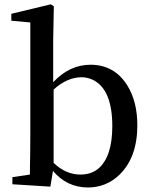

<svg xmlns="http://www.w3.org/2000/svg" viewBox="-20 -834 688 869"><path d="M222.7 -428.7V-96.7Q278.3 -43.9 343.8 -43.9Q438.5 -43.9 472.7 -146.5Q488.3 -195.3 488.3 -262.7Q488.3 -427.7 402.3 -471.7Q377 -484.4 347.7 -484.4Q283.2 -483.4 222.7 -428.7ZM220.7 -649.4V-461.9Q294.9 -541 389.6 -541Q497.1 -541 555.7 -448.2Q601.6 -375 601.6 -266.6Q601.6 -121.1 519.5 -42Q460 14.6 377 14.6Q282.2 13.7 219.7 -60.5L208 10.7L36.1 0V-32.2L115.2 -43.9Q117.2 -155.3 117.2 -232.4V-732.4L31.2 -740.2V-771.5L210 -814.5L223.6 -805.7Z"/></svg>

Font: GenYoMin JP SemiBold
Style: Regular
Weight: 600
Version: Version 1.001;PS 1;hotconv 16.6.51;makeotf.lib2.5.65220 DEVE